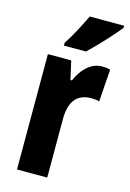

<svg xmlns="http://www.w3.org/2000/svg" viewBox="-117 -825 599 883"><g transform="rotate(15 182.0 -383.0)"><path d="M361 -756V-766H197C176 -722 151 -672 117 -619V-606H222C270 -651 333 -721 361 -756ZM311 -559C255 -559 214 -509 194 -461H187L167 -549H56V0H200V-279C200 -358 231 -405 302 -405C314 -405 330 -404 340 -400L351 -554C333 -559 322 -559 311 -559Z"/></g></svg>

Font: Noto Sans Sinhala UI ExtraCondensed ExtraBold
Style: Regular
Weight: 800
Width: 2
Designer: Jelle Bosma - Monotype Design Team
Foundry: Monotype Imaging Inc.
Version: Version 2.006